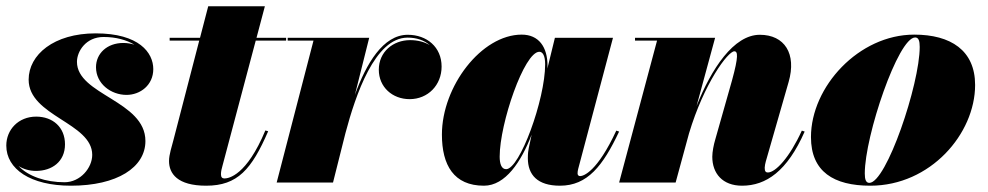

<svg xmlns="http://www.w3.org/2000/svg" viewBox="-20 -580 3140 610"><path d="M442 -132C442 -260 224.5 -278.5 224.5 -383.5C224.5 -417 253 -462.5 309 -462.5C349 -462.5 382 -453 407 -438C396 -441.5 384 -443.5 372 -443.5C319.5 -443.5 285 -409.5 285 -366.5C285 -314 332.5 -278.5 382 -278.5C425.5 -278.5 467 -309.5 467 -360.5C467 -412.5 422 -474 284 -474C151 -474 71 -406 71 -327C71 -211 273 -190 273 -88C273 -47 235.5 -1 185 -1C125.5 -1 70 -19.5 39 -52.5C54.5 -42.5 74 -37 94.5 -37C144.5 -37 186.5 -66 186.5 -121.5C186.5 -176 147.5 -209.5 95 -209.5C38.5 -209.5 0 -168 0 -117.5C0 -43 76.5 10 205.5 10C352 10 442 -48 442 -132Z M832 -163 823 -165.5C763.5 -22.5 706.5 -13 693 -13C686 -13 682 -17 682 -26.5C682 -35.5 684.5 -45 686.5 -52L792.5 -451H889V-460H795L821.5 -560H641.5L615.5 -460H519V-451H613L531 -135C526 -115 517 -89 517 -68.5C517 -29 543 10 635 10C735 10 779.5 -42 832 -163Z M976 -451 859 0H1038L1077.5 -157C1109.5 -277.5 1171 -460.5 1275 -460.5C1303.5 -460.5 1328 -452 1345.5 -436.5C1328.5 -447 1306.5 -452.5 1283 -452.5C1228.5 -452.5 1183.5 -415 1183.5 -358.5C1183.5 -303.5 1226.5 -265 1281.5 -265C1339.5 -265 1383 -309.5 1383 -368.5C1383 -430.5 1336 -469.5 1275.5 -469.5C1197 -469.5 1143.5 -377.5 1107.5 -278.5L1153 -460H894V-451Z M1719.5 -371C1719.5 -431 1691.5 -470 1637.5 -470C1509.5 -470 1384 -305.5 1384 -152.5C1384 -55 1422 10 1517.5 10C1586 10 1636 -66.5 1669 -152L1660 -110C1658.5 -103 1657 -93 1657 -77.5C1657 -24.5 1687.5 10 1759 10C1846.5 10 1895.5 -53 1947 -162L1938 -165C1877.5 -34.5 1834 -20.5 1823 -20.5C1818 -20.5 1815 -24 1815 -29C1815 -33.5 1815.5 -38 1817 -43.5L1927.5 -460H1743L1719 -362C1719 -365.5 1719.5 -368.5 1719.5 -371ZM1712 -376C1712 -263 1631 -42.5 1588 -42.5C1573 -42.5 1567.5 -60 1567.5 -82.5C1567.5 -187.5 1645.5 -415.5 1693.5 -415.5C1704.5 -415.5 1712 -402.5 1712 -376Z M2067.5 -451 1947 0H2126.5L2169 -156C2217 -316 2293 -417 2313 -417C2324 -417 2327 -402 2305.5 -324L2252.5 -137C2247.5 -120.5 2243 -97.5 2243 -82C2243 -29 2275.5 10 2337.5 10C2414 10 2481 -36 2536.5 -162L2527.5 -165C2488.5 -79.5 2444 -32 2419.5 -32C2413 -32 2409.5 -35.5 2409.5 -47C2409.5 -52 2411.5 -62 2413 -67L2485.5 -319.5C2511.5 -409.5 2472.5 -469.5 2394 -469.5C2311 -469.5 2240 -361.5 2193 -243L2252 -460H1997.5V-451Z M2745 10C2936 10 3078 -155 3078 -310C3078 -420 3000.5 -470 2884.5 -470C2708.5 -470 2556.5 -304.5 2556.5 -144.5C2556.5 -34.5 2629 10 2745 10ZM2742 1C2731 1 2727.5 -10 2727.5 -29C2727.5 -148 2833.5 -461 2887.5 -461C2898.5 -461 2902 -450 2902 -431C2902 -312 2796 1 2742 1Z"/></svg>

Font: Bodoni* 24pt Fatface
Style: Italic
Weight: 900
Italic angle: -13°
Version: Version 2.3